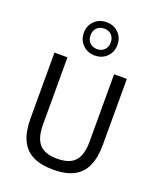

<svg xmlns="http://www.w3.org/2000/svg" viewBox="-155 -943 869 1047"><g transform="rotate(20 279.5 -420.0)"><path d="M280.5 7.5Q208 7.5 161.2 -16.2Q114.5 -40 92 -89Q69.5 -138 69.5 -214V-595H145V-205Q145 -127.5 176.8 -91.8Q208.5 -56 280 -56Q352.5 -56 384 -91.8Q415.5 -127.5 415.5 -205V-595H489.5V-214Q489.5 -138 467.2 -89Q445 -40 398.8 -16.2Q352.5 7.5 280.5 7.5ZM280.5 -655Q238.5 -655 210.8 -682.5Q183 -710 183 -751.5Q183 -793.5 210.8 -820.8Q238.5 -848 280.5 -848Q323 -848 350.5 -820.8Q378 -793.5 378 -751.5Q378 -710 350.5 -682.5Q323 -655 280.5 -655ZM280.5 -692Q306 -692 322.5 -708Q339 -724 339 -751.5Q339 -779.5 322.5 -795.2Q306 -811 280.5 -811Q255 -811 238.5 -795.2Q222 -779.5 222 -751.5Q222 -724 238.5 -708Q255 -692 280.5 -692Z"/></g></svg>

Font: Encode Sans SC Condensed
Style: Regular
Weight: 400
Width: 3
Designer: Multiple Designers
Foundry: Impallari Type
Version: Version 3.002